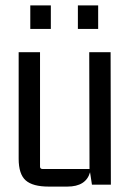

<svg xmlns="http://www.w3.org/2000/svg" viewBox="-20 -683 486 710"><path d="M168 -576H92V-663H168ZM343 -576H268V-663H343ZM229 7H160Q101 7 75 -16Q49 -39 49 -96V-490H128V-67Q128 -58 138 -58H311L310 -490H389L390 0H320L313 -46Q298 7 229 7Z"/></svg>

Font: Gemunu Libre
Style: Regular
Weight: 400
Designer: Puspanada Ekanayake, Sola Matas, Pathum Egodawatta, Kosala Senevirathne
Foundry: mooniak
Version: Version 1.100